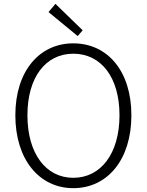

<svg xmlns="http://www.w3.org/2000/svg" viewBox="-20 -968 766 1001"><path d="M362 13C540 13 665 -135 665 -367C665 -598 540 -742 362 -742C186 -742 60 -598 60 -367C60 -135 186 13 362 13ZM362 -41C218 -41 123 -169 123 -367C123 -565 218 -688 362 -688C507 -688 603 -565 603 -367C603 -169 507 -41 362 -41ZM385 -780 411 -810 269 -948 233 -905Z"/></svg>

Font: Source Han Sans SC Light
Style: Regular
Weight: 300
Designer: Ryoko NISHIZUKA (kana & ideographs); Paul D. Hunt (Latin, Greek & Cyrillic); Wenlong ZHANG (bopomofo); Sandoll Communica
Foundry: Adobe Systems Incorporated
Version: Version 1.004;PS 1.004;hotconv 1.0.82;makeotf.lib2.5.63406